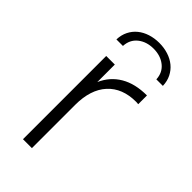

<svg xmlns="http://www.w3.org/2000/svg" viewBox="-229 -792 853 853"><g transform="rotate(45 198.0 -365.5)"><path d="M160 0H104V-523H158V-413Q182 -468 232 -497.5Q282 -527 356 -527V-472Q351 -473 342 -473Q256 -473 208 -420.5Q160 -368 160 -271ZM84 -607Q85 -636 96.5 -659Q108 -682 127.5 -698Q147 -714 173.5 -722.5Q200 -731 230 -731Q260 -731 286.5 -722.5Q313 -714 332.5 -698Q352 -682 363.5 -659Q375 -636 376 -607H335Q333 -648 303.5 -671.5Q274 -695 230 -695Q186 -695 156.5 -671.5Q127 -648 125 -607Z"/></g></svg>

Font: Montserrat-Alt1 Light
Style: Regular
Weight: 300
Designer: Differentunic
Foundry: Differentunic
Version: Version 7.222